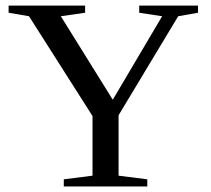

<svg xmlns="http://www.w3.org/2000/svg" viewBox="-20 -675 762 695"><path d="M409.2 -257.8V-39.1L513.2 -25.9V0H210.9V-25.9L314.9 -39.1V-254.9L85 -616.2L11.2 -628.9V-654.8H288.1V-628.9L200.2 -616.2L388.2 -314L566.9 -616.2L483.9 -628.9V-654.8H696.8V-628.9L625 -616.2Z"/></svg>

Font: Liberation Serif
Style: Regular
Weight: 400
Designer: Steve Matteson
Foundry: Ascender Corporation
Version: Version 2.1.5